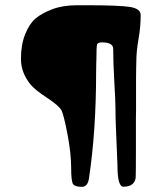

<svg xmlns="http://www.w3.org/2000/svg" viewBox="-20 -723 638 747"><path d="M420.4 -532.7Q420.4 -558.1 376.5 -558.1Q360.8 -558.1 357.9 -550.5Q355 -543 355 -490.2L354.5 -475.1Q354 -460 354 -444.8Q354 -213.9 326.2 -29.3Q321.3 3.9 298.8 3.9Q272.9 3.9 264.9 -5.9Q256.8 -15.6 256.8 -70.8Q256.8 -126 242.7 -200Q228.5 -273.9 219.7 -292.5Q210.9 -311 163.3 -342.3Q115.7 -373.5 98.6 -394.5Q61.5 -439.9 61.5 -494.6Q61.5 -549.3 78.1 -590.3Q94.7 -631.3 118.7 -651.4Q142.6 -671.4 183.3 -687Q224.1 -702.6 280.3 -702.6H315.9Q443.8 -702.6 485.6 -696Q527.3 -689.5 527.3 -664.1Q527.3 -617.7 518.8 -570.3Q510.3 -522.9 510.3 -478.5L509.8 -460.9Q509.3 -443.8 509.3 -418.9V-295.4L508.8 -262.7V-141.6Q508.8 -37.1 507.8 -30.8Q502.4 3.4 460 3.4Q437 3.4 437 -80.1L430.7 -234.4L429.7 -264.6Q429.2 -279.8 429.2 -304.2Q429.2 -328.6 424.8 -404.3Q420.4 -480 420.4 -532.7Z"/></svg>

Font: Averia Sans Libre
Style: Bold
Weight: 700
Version: Version 1.002